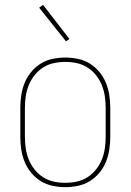

<svg xmlns="http://www.w3.org/2000/svg" viewBox="-20 -766 540 794"><path d="M250 8Q224 8 197.5 2.5Q171 -3 148.5 -17Q126 -31 109 -51.5Q92 -72 82 -96.5Q72 -121 68 -147.5Q64 -174 64 -200V-320Q64 -346 68 -372.5Q72 -399 82 -423.5Q92 -448 109 -468.5Q126 -489 148.5 -503Q171 -517 197.5 -522.5Q224 -528 250 -528Q276 -528 302.5 -522.5Q329 -517 351.5 -503Q374 -489 391 -468.5Q408 -448 418 -423.5Q428 -399 432 -372.5Q436 -346 436 -320V-200Q436 -174 432 -147.5Q428 -121 418 -96.5Q408 -72 391 -51.5Q374 -31 351.5 -17Q329 -3 302.5 2.5Q276 8 250 8ZM250 -10Q274 -10 297.5 -15Q321 -20 341.5 -33Q362 -46 377 -65Q392 -84 401 -106Q410 -128 413.5 -152Q417 -176 417 -200V-320Q417 -344 413.5 -368Q410 -392 401 -414Q392 -436 377 -455Q362 -474 341.5 -487Q321 -500 297.5 -505Q274 -510 250 -510Q226 -510 202.5 -505Q179 -500 158.5 -487Q138 -474 123 -455Q108 -436 99 -414Q90 -392 86.5 -368Q83 -344 83 -320V-200Q83 -176 86.5 -152Q90 -128 99 -106Q108 -84 123 -65Q138 -46 158.5 -33Q179 -20 202.5 -15Q226 -10 250 -10ZM253 -595 142 -734 158 -746 267 -605Z"/></svg>

Font: Iosevka SS04 Thin
Style: Regular
Weight: 100
Monospace: yes
Designer: Belleve Invis
Foundry: Belleve Invis
Version: Version 19.0.0; ttfautohint (v1.8.4)